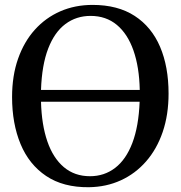

<svg xmlns="http://www.w3.org/2000/svg" viewBox="-20 -772 756 803"><path d="M351.5 11Q244.5 12 173 -36Q101.5 -84 66 -169.5Q30.5 -255 30.5 -366Q30.5 -455 55.5 -526.2Q80.5 -597.5 125.8 -647.8Q171 -698 232.5 -724.8Q294 -751.5 367 -751.5Q472.5 -751.5 543.2 -705.5Q614 -659.5 649.5 -576.2Q685 -493 685 -380.5Q685 -292 660.5 -220.2Q636 -148.5 591 -97Q546 -45.5 485.2 -17.8Q424.5 10 351.5 11ZM356.5 -35Q416 -35 461.5 -69.8Q507 -104.5 533.5 -174Q560 -243.5 564 -346.5H151.5Q154 -250.5 178 -180.8Q202 -111 247 -73Q292 -35 356.5 -35ZM151.5 -396H564.5Q562.5 -491.5 538.2 -560.8Q514 -630 468.8 -667.8Q423.5 -705.5 359 -705.5Q299 -705.5 253.5 -671.5Q208 -637.5 181.5 -568.8Q155 -500 151.5 -396Z"/></svg>

Font: Merriweather 48pt
Style: Regular
Weight: 400
Version: Version 2.100